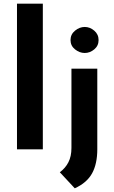

<svg xmlns="http://www.w3.org/2000/svg" viewBox="-20 -809 619 1040"><path d="M72 -789H212V0H72ZM385 211 304 124Q334 102 350.5 70Q367 38 367 -8V-437H507V0Q507 78 479 129.5Q451 181 385 211ZM362 -592Q362 -623 386.5 -643Q411 -663 439 -663Q467 -663 490.5 -643Q514 -623 514 -592Q514 -561 490.5 -541.5Q467 -522 439 -522Q411 -522 386.5 -541.5Q362 -561 362 -592Z"/></svg>

Font: Reem Kufi Fun
Style: Regular
Weight: 400
Designer: Khaled Hosny
Version: Version 1.005